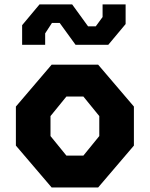

<svg xmlns="http://www.w3.org/2000/svg" viewBox="-20 -826 660 846"><path d="M207.5 0H412.5L570 -184.5V-356.5L412.5 -541H207.5L50 -356.5V-184.5ZM77.5 -628.5H179V-679L209 -725H243L313 -628.5H457L533.5 -720V-806.5H432V-751L402 -710H368L298 -806.5H154L77.5 -715ZM202.5 -226.5V-314.5L272.5 -400.5H347.5L417.5 -314.5V-226.5L347.5 -140.5H272.5Z"/></svg>

Font: Monaspace Krypton ExtraBold
Style: Regular
Weight: 800
Designer: Riley Cran & the Lettermatic Team
Foundry: Lettermatic
Version: Version 1.101 (Monaspace Krypton)